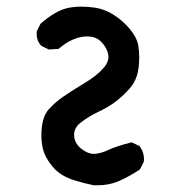

<svg xmlns="http://www.w3.org/2000/svg" viewBox="-20 -553 540 573"><path d="M103.5 -149.4Q103.5 -202.6 126 -227.5Q145 -248 167.5 -263.7Q189 -278.8 230 -303.7Q269.5 -327.1 289.1 -350.1Q303.7 -366.7 303.7 -383.3Q303.7 -387.2 302.7 -391.1Q298.3 -413.1 279.3 -430.7Q264.6 -444.3 240.7 -444.3Q199.2 -444.3 157.2 -409.2L155.3 -407.2L125.5 -405.3L102.5 -416.5L101.6 -418Q89.4 -431.6 89.4 -452.1Q89.4 -455.1 89.8 -460L101.1 -482.4Q147 -522 183.1 -529.3Q202.1 -533.2 222.2 -533.2Q242.2 -533.2 262.2 -530.3Q311 -523.4 355 -480Q387.7 -446.8 392.6 -417.5Q395.5 -399.9 395.5 -383.1Q395.5 -366.2 393.8 -352.3Q392.1 -338.4 388.7 -327.6Q381.8 -305.7 366.7 -288.6Q345.2 -264.6 323.5 -248.5Q301.8 -232.4 270.5 -217.8Q240.7 -203.1 218.8 -185.5Q201.2 -170.9 201.2 -150.4Q201.2 -125.5 223.6 -108.4Q242.7 -93.8 259.3 -93.8Q261.2 -93.8 263.2 -93.8Q283.2 -95.7 303.7 -105.7Q324.2 -115.7 373 -128.4L397 -116.7L397.9 -114.7Q409.7 -98.6 409.7 -78.1Q409.7 -75.2 409.2 -70.3L397.5 -47.4Q366.2 -26.4 334 -12.2Q305.2 0 271 0Q262.2 0 260.3 0Q230.5 -5.9 201.2 -15.1Q165.5 -26.4 144 -47.9Q129.4 -62.5 117.2 -85Q103.5 -110.8 103.5 -149.4Z"/></svg>

Font: Bakudai
Style: Bold
Weight: 700
Version: Version 1.48